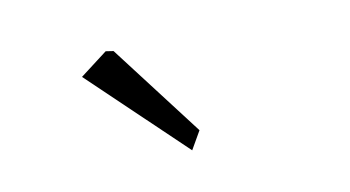

<svg xmlns="http://www.w3.org/2000/svg" viewBox="-36 -744 591 324"><g transform="rotate(-10 260.0 -582.0)"><path d="M272 -486.8 290 -518.1 170.4 -674.8 157.2 -676.8 110.4 -641.1Z"/></g></svg>

Font: Aref Ruqaa
Style: Regular
Weight: 400
Designer: Abdoulla Aref
Version: Version 0.7